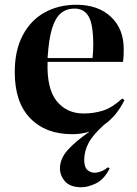

<svg xmlns="http://www.w3.org/2000/svg" viewBox="-20 -550 576 807"><path d="M323 237Q275 237 253.5 212.5Q232 188 232 158Q232 116 266.5 78.5Q301 41 357 3Q323 14 283 14Q172 14 107 -53Q42 -120 42 -247Q42 -338 75.5 -401.5Q109 -465 167.5 -497.5Q226 -530 301 -530Q392 -530 446 -479.5Q500 -429 500 -344Q500 -330 499.5 -317Q499 -304 497 -290H180Q176 -178 218 -125.5Q260 -73 332 -73Q374 -73 412.5 -85Q451 -97 494 -136L503 -129Q470 -62 418 -26Q370 17 352 51.5Q334 86 334 122Q334 152 347 164Q360 176 378 176Q390 176 404.5 170.5Q419 165 434 153L441 158Q417 205 383 221Q349 237 323 237ZM180 -306H369Q370 -318 371 -332Q372 -346 372 -361Q372 -446 353 -480Q334 -514 293 -514Q260 -514 236.5 -495Q213 -476 199 -431Q185 -386 180 -306Z"/></svg>

Font: Literata 72pt SemiBold
Style: Regular
Weight: 600
Designer: Latin by Veronika Burian and Jose Scaglione. Greek by Irene Vlachou. Cyrillic by Vera Evstafieva.
Foundry: TypeTogether
Version: Version 3.002